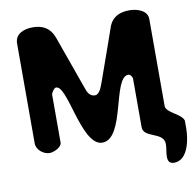

<svg xmlns="http://www.w3.org/2000/svg" viewBox="-93 -802 1093 1071"><g transform="rotate(-10 453.5 -266.5)"><path d="M773 133C773 158 781 174 808 174C887 174 907 57 907 -3V-47C897 -87 810 -108 810 -147V-640C810 -691 747 -707 710 -707C658 -707 614 -691 593 -640C578 -595 503 -385 487 -340C479 -320 466 -273 438 -273C407 -273 396 -300 387 -327L280 -627C259 -685 218 -707 160 -707C115 -707 60 -690 60 -633V-67C60 -30 100 0 133 0C156 0 203 -20 203 -47V-320C203 -326 219 -351 227 -353C297 -371 313 -6 433 -6C562 -6 552 -354 640 -354C652 -354 663 -338 663 -327V-53C663 11 780 -8 780 63C780 87 773 108 773 133Z"/></g></svg>

Font: Asimov Print
Style: Regular
Weight: 500
Designer: Google
Version: Version 2.000980: 2014